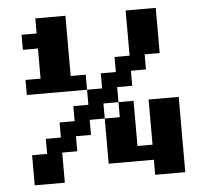

<svg xmlns="http://www.w3.org/2000/svg" viewBox="-50 -928 850 794"><g transform="rotate(-5 375.0 -531.0)"><path d="M562.5 -187.5V-250H375V-437.5H437.5V-500H500V-312.5H562.5V-500H687.5V-187.5ZM62.5 -562.5V-625H125V-750H62.5V-812.5H125V-875H250V-625H312.5V-562.5ZM62.5 -187.5V-312.5H125V-375H187.5V-437.5H250V-500H312.5V-562.5H375V-625H437.5V-687.5H500V-875H625V-687.5H562.5V-625H500V-562.5H437.5V-500H375V-437.5H312.5V-375H250V-312.5H187.5V-187.5Z"/></g></svg>

Font: Better VCR
Style: Regular
Weight: 400
Designer: artdzyk
Foundry: https://fontstruct.com
Version: Version 1.0